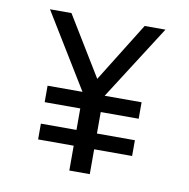

<svg xmlns="http://www.w3.org/2000/svg" viewBox="-68 -637 692 704"><g transform="rotate(10 277.5 -285.0)"><path d="M492.5 -570H415L277.5 -348.8L142.5 -570H62.5L232.5 -292.5H102.5V-231.2H235V-151.2H102.5V-92.5H235V0H311.2V-92.5H452.5V-151.2H311.2V-231.2H452.5V-292.5H315Z"/></g></svg>

Font: Cambay
Style: Regular
Weight: 400
Designer: Pooja Saxena
Foundry: Pooja Saxena
Version: Version 1.181;PS 001.181;hotconv 1.0.70;makeotf.lib2.5.58329